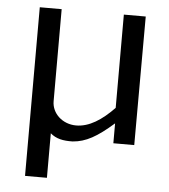

<svg xmlns="http://www.w3.org/2000/svg" viewBox="-50 -563 677 769"><g transform="rotate(5 288.5 -178.0)"><path d="M265 -58C210 -58 167 -98 167 -147V-517H79V161H167V-18C190 2 218 8 257 7C310 3 354 -22 420 -80V0H504L505 -517H417V-142C367 -90 317 -58 265 -58Z"/></g></svg>

Font: United Sans
Style: Regular
Weight: 400
Designer: Pablo Impallari, Rodrigo Fuenzalida (Modified by Dan O. Williams)
Version: Version 1.000;PS 001.000;hotconv 1.0.88;makeotf.lib2.5.64775